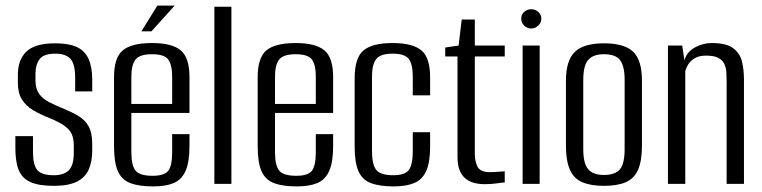

<svg xmlns="http://www.w3.org/2000/svg" viewBox="-20 -658 2727 687"><path d="M173 7Q119 7 89 -6.5Q59 -20 47 -49.5Q35 -79 35 -128V-171H98V-114Q98 -67 114 -49Q130 -31 172 -31Q209 -31 226.5 -49Q244 -67 244 -110V-138Q244 -161 237 -177.5Q230 -194 210.5 -208Q191 -222 156 -236Q123 -249 98 -264Q73 -279 58.5 -302Q44 -325 44 -361V-391Q44 -444 74.5 -473.5Q105 -503 178 -503Q226 -503 254.5 -490Q283 -477 296.5 -448Q310 -419 310 -373V-331H249V-379Q249 -429 232 -447.5Q215 -466 178 -466Q136 -466 121.5 -446Q107 -426 107 -396V-369Q107 -341 119.5 -323Q132 -305 155 -293Q178 -281 210 -268Q239 -256 261.5 -242.5Q284 -229 297 -206Q310 -183 310 -143V-120Q310 -80 297.5 -51.5Q285 -23 255 -8Q225 7 173 7Z M528 9Q478 9 447 -2.5Q416 -14 402 -45Q388 -76 388 -135V-382Q388 -452 419.5 -478Q451 -504 524 -504Q595 -504 626.5 -478Q658 -452 658 -382V-254H450V-114Q450 -66 465 -47.5Q480 -29 526 -29Q568 -29 582 -47Q596 -65 596 -114V-178H658V-136Q658 -78 644 -46.5Q630 -15 601.5 -3Q573 9 528 9ZM450 -286H596V-384Q596 -426 582 -445Q568 -464 524 -464Q480 -464 465 -445Q450 -426 450 -384ZM486 -546 543 -638H605L522 -546Z M747 0V-634H808V0Z M1042 9Q992 9 961 -2.5Q930 -14 916 -45Q902 -76 902 -135V-382Q902 -452 933.5 -478Q965 -504 1038 -504Q1109 -504 1140.5 -478Q1172 -452 1172 -382V-254H964V-114Q964 -66 979 -47.5Q994 -29 1040 -29Q1082 -29 1096 -47Q1110 -65 1110 -114V-178H1172V-136Q1172 -78 1158 -46.5Q1144 -15 1115.5 -3Q1087 9 1042 9ZM964 -286H1110V-384Q1110 -426 1096 -445Q1082 -464 1038 -464Q994 -464 979 -445Q964 -426 964 -384Z M1388 9Q1339 9 1308 -2.5Q1277 -14 1263 -44.5Q1249 -75 1249 -134V-378Q1249 -451 1280.5 -477.5Q1312 -504 1385 -504Q1456 -504 1487.5 -478Q1519 -452 1519 -382V-317H1457V-384Q1457 -427 1443 -446.5Q1429 -466 1385 -466Q1341 -466 1326 -446.5Q1311 -427 1311 -384V-118Q1311 -70 1326 -50.5Q1341 -31 1387 -31Q1429 -31 1443 -50Q1457 -69 1457 -118V-185H1519V-134Q1519 -77 1505 -46Q1491 -15 1462 -3Q1433 9 1388 9Z M1715 1Q1693 1 1675 -4Q1657 -9 1644 -20.5Q1631 -32 1624 -50.5Q1617 -69 1617 -97V-456H1573V-488L1621 -495L1632 -588H1679V-495H1786V-456H1679V-108Q1679 -80 1689 -61Q1699 -42 1733 -42Q1747 -42 1763 -43.5Q1779 -45 1786 -45V-5Q1778 -5 1758 -2Q1738 1 1715 1Z M1850 0V-495H1911V0ZM1881 -556Q1866 -556 1855.5 -566.5Q1845 -577 1845 -591Q1845 -606 1855.5 -615.5Q1866 -625 1881 -625Q1895 -625 1906 -615.5Q1917 -606 1917 -591Q1917 -577 1906 -566.5Q1895 -556 1881 -556Z M2141 7Q2095 7 2064.5 -5.5Q2034 -18 2019.5 -50Q2005 -82 2005 -138V-369Q2005 -441 2036.5 -472Q2068 -503 2141 -503Q2214 -503 2245.5 -473Q2277 -443 2277 -369V-138Q2277 -82 2263 -50.5Q2249 -19 2219 -6Q2189 7 2141 7ZM2141 -32Q2181 -32 2198 -52Q2215 -72 2215 -125V-372Q2215 -421 2199 -442.5Q2183 -464 2141 -464Q2102 -464 2084.5 -443.5Q2067 -423 2067 -372V-125Q2067 -73 2084.5 -52.5Q2102 -32 2141 -32Z M2370 0V-495H2421L2429 -442Q2437 -472 2466 -488Q2495 -504 2526 -504Q2579 -504 2603.5 -485.5Q2628 -467 2635 -437.5Q2642 -408 2642 -373V0H2580V-364Q2580 -382 2579 -399Q2578 -416 2571.5 -429.5Q2565 -443 2550 -451Q2535 -459 2506 -459Q2481 -459 2465.5 -449.5Q2450 -440 2442.5 -427.5Q2435 -415 2432 -404V0Z"/></svg>

Font: Alumni Sans Thin
Style: Regular
Weight: 400
Version: Version 1.018